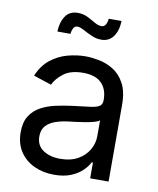

<svg xmlns="http://www.w3.org/2000/svg" viewBox="-85 -811 731 889"><g transform="rotate(10 281.0 -366.5)"><path d="M230 12.7Q178.2 12.7 136 -6.8Q93.8 -26.4 68.8 -64Q43.9 -101.6 43.9 -155.3Q43.9 -202.1 62.5 -231.4Q81.1 -260.7 112.1 -277.6Q143.1 -294.4 180.7 -302.7Q218.3 -311 256.3 -315.9Q305.2 -322.3 335.9 -325.7Q366.7 -329.1 381.6 -337.4Q396.5 -345.7 396.5 -365.7V-368.7Q396.5 -419.4 367.7 -447.5Q338.9 -475.6 282.2 -475.6Q223.1 -475.6 189.9 -450Q156.7 -424.3 144 -395.5L59.6 -423.3Q80.6 -473.1 116.2 -501.2Q151.9 -529.3 194.8 -541Q237.8 -552.7 279.8 -552.7Q307.1 -552.7 342 -546.1Q377 -539.6 409.4 -520Q441.9 -500.5 463.1 -462.2Q484.4 -423.8 484.4 -359.9V0H397.9V-74.2H392.1Q382.8 -55.2 362.3 -34.9Q341.8 -14.6 309.1 -1Q276.4 12.7 230 12.7ZM245.1 -64.9Q293.9 -64.9 327.6 -84Q361.3 -103 378.9 -133.5Q396.5 -164.1 396.5 -197.3V-272.9Q391.1 -266.6 373 -261.5Q355 -256.3 331.8 -252.4Q308.6 -248.5 286.9 -245.8Q265.1 -243.2 252.4 -241.7Q220.7 -237.8 193.1 -228.3Q165.5 -218.8 148.9 -200.4Q132.3 -182.1 132.3 -150.9Q132.3 -108.4 164.3 -86.7Q196.3 -64.9 245.1 -64.9ZM336.4 -641.1Q312.5 -641.1 289.8 -651.4Q267.1 -661.6 248.8 -671.6Q230.5 -681.6 217.8 -681.6Q205.1 -681.6 199 -669.4Q192.9 -657.2 191.9 -643.1H130.4Q131.8 -687 151.1 -715.8Q170.4 -744.6 209.5 -744.6Q234.9 -744.6 255.4 -734.4Q275.9 -724.1 293.5 -713.6Q311 -703.1 327.1 -703.1Q349.6 -703.1 354.5 -742.7H414.6Q413.1 -696.8 392.8 -668.9Q372.6 -641.1 336.4 -641.1Z"/></g></svg>

Font: Inter-Regular
Style: Regular
Weight: 400
Designer: Rasmus Andersson
Foundry: rsms
Version: Version 4.000;git-a52131595